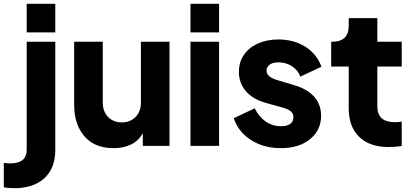

<svg xmlns="http://www.w3.org/2000/svg" viewBox="-85 -765 2160 1007"><path d="M55 -595H205V-745H55ZM-11 222Q91 222 148 169.5Q205 117 205 20V-546H55V20Q55 92 -31 92Q-48 92 -65 89V217Q-43 222 -11 222Z M511 12Q563 12 603 -7.5Q643 -27 664 -67V0H804V-546H654V-227Q654 -180 626 -151.5Q598 -123 554 -123Q510 -123 482 -151.5Q454 -180 454 -227V-546H304V-215Q304 -113 357.5 -50.5Q411 12 511 12Z M914 -595H1064V-745H914ZM914 0H1064V-546H914Z M1388 12Q1483 12 1541 -35Q1599 -82 1599 -158Q1599 -217 1563 -257.5Q1527 -298 1459 -318L1372 -344Q1313 -361 1313 -393Q1313 -414 1329.5 -426Q1346 -438 1375 -438Q1415 -438 1446.5 -417.5Q1478 -397 1490 -363L1601 -415Q1576 -483 1515.5 -520.5Q1455 -558 1375 -558Q1314 -558 1267 -536.5Q1220 -515 1194 -477Q1168 -439 1168 -388Q1168 -330 1204 -287.5Q1240 -245 1307 -226L1400 -200Q1454 -185 1454 -152Q1454 -103 1388 -103Q1344 -103 1308 -128Q1272 -153 1251 -197L1141 -145Q1165 -73 1231.5 -30.5Q1298 12 1388 12Z M1952 6Q1989 6 2022 1V-127Q2001 -124 1987 -124Q1894 -124 1894 -207V-416H2022V-546H1894V-670H1744V-630Q1744 -546 1657 -546H1652V-416H1744V-197Q1744 -101 1798.5 -47.5Q1853 6 1952 6Z"/></svg>

Font: Plus Jakarta Sans ExtraBold
Style: Regular
Weight: 800
Designer: Gumpita Rahayu
Foundry: Tokotype
Version: Version 2.004; ttfautohint (v1.8.3)